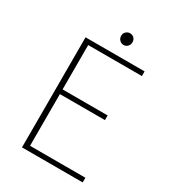

<svg xmlns="http://www.w3.org/2000/svg" viewBox="-192 -896 893 997"><g transform="rotate(30 255.0 -397.0)"><path d="M100 0V-660H454V-632H132V-366H402V-338H132V-28H464V0ZM290 -724Q277 -724 266.5 -734Q256 -744 256 -760Q256 -775 266.5 -784.5Q277 -794 290 -794Q304 -794 314 -784.5Q324 -775 324 -760Q324 -744 314 -734Q304 -724 290 -724Z"/></g></svg>

Font: Source Sans 3 ExtraLight ExtraLight
Style: Regular
Weight: 250
Version: Version 3.052;hotconv 1.1.0;makeotfexe 2.6.0